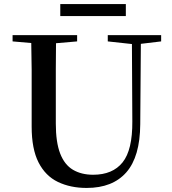

<svg xmlns="http://www.w3.org/2000/svg" viewBox="-20 -908 849 946"><path d="M407 18Q327 18 265.5 -11.5Q204 -41 170 -107.5Q136 -174 136 -284V-397Q136 -481 136 -566Q135 -631 134 -696L42 -704V-735H360V-704L256 -695Q256 -631 255 -567Q255 -483 255 -397V-299Q255 -207 276.5 -151.5Q298 -96 339.5 -71.5Q381 -47 439 -47Q535 -47 584 -108Q633 -169 632 -310L630 -691L511 -704V-735H774V-704L674 -692L671 -296Q670 -136 602.5 -59Q535 18 407 18ZM277 -829V-888H600V-829Z"/></svg>

Font: Early Summer Mincho SemiBold
Style: Regular
Weight: 600
Designer: GuiWonder
Version: Version 1.002